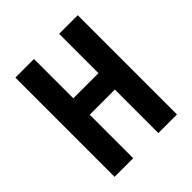

<svg xmlns="http://www.w3.org/2000/svg" viewBox="-195 -897 977 977"><g transform="rotate(-45 294.0 -408.0)"><path d="M519 -51H385V-364H204V-51H70V-765H204V-482H385V-765H519Z"/></g></svg>

Font: Noto Sans Tamil UI ExtraCondensed
Style: Bold
Weight: 700
Width: 2
Designer: Jelle Bosma - Monotype Design Team
Foundry: Monotype Imaging Inc.
Version: Version 2.004; ttfautohint (v1.8.4.7-5d5b)